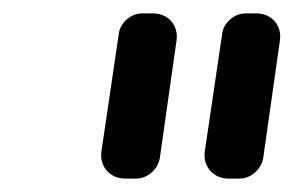

<svg xmlns="http://www.w3.org/2000/svg" viewBox="-20 -720 437 286"><path d="M218 -484 243 -660C246 -682 231 -700 208 -700H191C175 -700 159 -686 157 -670L131 -494C128 -472 144 -454 166 -454H183C200 -454 215 -468 218 -484ZM372 -484 397 -660C400 -682 385 -700 362 -700H345C329 -700 313 -686 311 -670L285 -494C282 -472 298 -454 320 -454H337C354 -454 369 -468 372 -484Z"/></svg>

Font: Trueno
Style: RoundIt
Weight: 400
Designer: Julieta Ulanovsky, Jasper
Foundry: Julieta Ulanovsky, Cannot Into Space Fonts
Version: Version 3.001